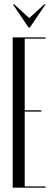

<svg xmlns="http://www.w3.org/2000/svg" viewBox="-20 -873 252 893"><path d="M192 -699V-693H95V-360H172V-354H95V-6H192V0H39V-699ZM46 -853 116 -789 186 -853H192L119 -745H113L40 -853Z"/></svg>

Font: Moniqa Cond Display
Style: Regular
Weight: 400
Width: 3
Designer: Rajesh Rajput
Foundry: Rajesh Rajput
Version: Version 1.000